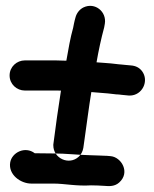

<svg xmlns="http://www.w3.org/2000/svg" viewBox="-20 -602 523 650"><path d="M161 -82.5C158.2 -82.5 118.2 -83 97.7 -83.2C64.9 -108.3 20.2 -85.9 14.5 -52C7.7 -10.8 49.5 19.5 86 19.5H161C198.8 19.5 238.1 28.7 288.2 25.5C299.5 25.5 323.4 26.3 334.6 27.3C350 28.7 368.4 29.4 383.4 16C422 -18.3 390.8 -70 354.9 -73.3L341.9 -74.5C341.9 -74.5 341.1 -74.5 340 -74.5C327 -74.5 305.3 -76.5 286 -76.5C245.5 -77.3 202.8 -82.5 161 -82.5ZM419 -278.5C417.9 -278.5 417 -278.5 417 -278.5L392.1 -280.9C387.8 -281.3 380.5 -282.5 376 -282.5C374.7 -282.5 373.7 -282.5 373.7 -282.5L345.5 -285.7C325.5 -287.2 306.9 -288.9 289.2 -290.3C280.6 -237.9 274.3 -186.8 266.6 -133.2L262.1 -101.3C260 -89 254.5 -78.8 246.3 -71.3C213.6 -41.4 160.5 -65.7 160.5 -110C160.5 -111.5 160.5 -112.6 160.5 -112.6C168.3 -174.5 176.9 -234.8 186.4 -295.3C179.8 -295.5 174.9 -295.5 169 -295.5H64C37 -295.5 12.5 -316.9 12.5 -346.5C12.5 -376.1 37 -397.5 64 -397.5H169C181 -397.5 193.5 -397 204.6 -396.5C211.5 -435.7 218 -473.9 227.7 -508.3C230.3 -519.8 230.5 -524.5 232.7 -532.3L235.4 -542.4C239.3 -557.8 249.7 -570.8 263.1 -577.1C301.8 -595.2 341.7 -562.3 334.9 -521.6L332.8 -509.8C332.7 -509.1 332.5 -508.2 332.3 -507.7C322.6 -472 313.8 -431.3 306.8 -391C316.6 -390.3 322.1 -390 329 -389.4L355.6 -387.3L382.3 -384.3C385.1 -383.9 396.9 -383.3 404.7 -382.2L423.1 -380.5C439.8 -379.3 452 -372.6 460.5 -361.6C485.8 -328.8 462.2 -278.5 419 -278.5Z"/></svg>

Font: Take Off
Style: YouHoser
Weight: 400
Foundry: Cannot Into Space Fonts
Version: Version 0.89